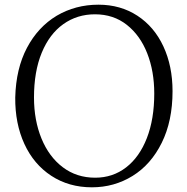

<svg xmlns="http://www.w3.org/2000/svg" viewBox="-20 -785 799 819"><path d="M716 -396Q716 -269 670 -176Q624 -83 545.5 -34.5Q467 14 372 14Q274 14 199 -35Q124 -84 84 -171Q44 -258 45 -369Q48 -492 95 -581Q142 -670 222 -718Q302 -765 400 -765Q494 -765 566 -718Q638 -671 677 -587Q716 -503 716 -396ZM125 -369Q125 -272 157 -194Q189 -116 248 -71.5Q307 -27 386 -27Q461 -27 518 -71Q575 -115 606.5 -196Q638 -277 638 -386Q638 -481 608 -557.5Q578 -634 521 -679Q464 -724 385 -724Q309 -724 250 -682Q191 -640 158 -560Q125 -480 125 -369Z"/></svg>

Font: Martel UltraLight
Style: Regular
Weight: 250
Designer: Dan Reynolds
Foundry: Dan Reynolds
Version: Version 1.001; ttfautohint (v1.1) -l 5 -r 5 -G 72 -x 0 -D la